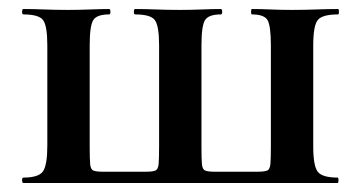

<svg xmlns="http://www.w3.org/2000/svg" viewBox="-20 -406 801 426"><path d="M32 0Q29 0 29 -6Q29 -12 32 -12Q66 -12 75.5 -26Q85 -40 85 -83V-305Q85 -349 75.5 -361.5Q66 -374 32 -374Q29 -374 29 -380Q29 -386 32 -386Q53 -386 78.5 -385Q104 -384 131 -384Q156 -384 180 -385Q204 -386 222 -386Q225 -386 225 -380Q225 -374 222 -374Q195 -374 187 -361.5Q179 -349 179 -305V-81Q179 -54 180 -42Q181 -30 187.5 -27.5Q194 -25 208 -25H303Q318 -25 324.5 -27.5Q331 -30 332 -42.5Q333 -55 333 -83V-305Q333 -349 323.5 -361.5Q314 -374 280 -374Q277 -374 277 -380Q277 -386 280 -386Q301 -386 326.5 -385Q352 -384 379 -384Q404 -384 428 -385Q452 -386 470 -386Q473 -386 473 -380Q473 -374 470 -374Q443 -374 435 -361.5Q427 -349 427 -305V-81Q427 -54 428 -42Q429 -30 435.5 -27.5Q442 -25 456 -25H551Q566 -25 572.5 -27.5Q579 -30 580 -42.5Q581 -55 581 -83V-305Q581 -349 573.5 -361.5Q566 -374 539 -374Q537 -374 537 -380Q537 -386 539 -386Q558 -386 580.5 -385Q603 -384 627 -384Q655 -384 681.5 -385Q708 -386 730 -386Q732 -386 732 -380Q732 -374 730 -374Q695 -374 685 -361.5Q675 -349 675 -305V-81Q675 -38 685 -25Q695 -12 729 -12Q731 -12 731 -6Q731 0 729 0Z"/></svg>

Font: Cormorant
Style: Bold
Weight: 700
Designer: Christian Thalmann (Catharsis Fonts)
Foundry: Catharsis Fonts
Version: Version 4.000